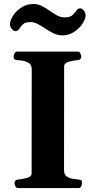

<svg xmlns="http://www.w3.org/2000/svg" viewBox="-20 -955 486 975"><path d="M70.3 0Q62 0 57.9 -9.8Q53.7 -19.5 53.7 -24.9Q53.7 -41 69.8 -43Q93.3 -44.9 116.9 -51.5Q140.6 -58.1 140.6 -74.2L141.1 -602.5Q141.1 -623.5 128.7 -633.1Q116.2 -642.6 99.1 -645.8Q82 -648.9 66.9 -649.9Q56.6 -650.9 53 -654.1Q49.3 -657.2 49.3 -668Q49.3 -673.3 53.5 -683.1Q57.6 -692.9 65.9 -692.9H376Q384.3 -692.9 388.4 -683.1Q392.6 -673.3 392.6 -668Q392.6 -651.9 376.5 -649.9Q351.6 -647.9 328.6 -641.4Q305.7 -634.8 305.7 -618.7L305.2 -90.3Q305.2 -69.3 317.6 -59.8Q330.1 -50.3 347.4 -47.4Q364.7 -44.4 379.4 -43Q389.6 -42 393.3 -39.1Q397 -36.1 397 -24.9Q397 -19.5 392.8 -9.8Q388.7 0 380.4 0ZM296.9 -775.4Q273.4 -775.4 252.2 -785.6Q231 -795.9 211.2 -809.3Q191.4 -822.8 172.1 -832.8Q152.8 -842.8 133.3 -842.8Q107.9 -842.8 96.2 -831.3Q84.5 -819.8 77.4 -808.3Q70.3 -796.9 58.1 -796.9Q48.8 -796.9 39.8 -808.3Q30.8 -819.8 30.8 -832Q30.8 -851.1 45.9 -875Q61 -898.9 88.1 -916.7Q115.2 -934.6 149.9 -934.6Q173.3 -934.6 193.1 -924.3Q212.9 -914.1 231.7 -900.6Q250.5 -887.2 269.3 -877Q288.1 -866.7 309.1 -866.7Q335.4 -866.7 347.9 -878.2Q360.4 -889.6 367.9 -901.1Q375.5 -912.6 387.2 -912.6Q396.5 -912.6 405.5 -901.4Q414.6 -890.1 414.6 -877.4Q414.6 -858.9 398.7 -834.7Q382.8 -810.5 356.2 -793Q329.6 -775.4 296.9 -775.4Z"/></svg>

Font: Gelasio
Style: Bold
Weight: 700
Designer: Eben Sorkin
Foundry: Eben Sorkin
Version: Version 1.008